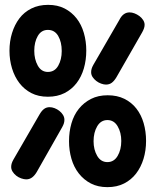

<svg xmlns="http://www.w3.org/2000/svg" viewBox="-20 -760 640 790"><path d="M422 10Q383 10 354 -5Q325 -20 304.5 -46Q284 -72 274 -106.5Q264 -141 264 -179Q264 -218 274 -252.5Q284 -287 304.5 -312.5Q325 -338 354.5 -353Q384 -368 423 -368Q462 -368 491.5 -353.5Q521 -339 541 -313.5Q561 -288 571 -253.5Q581 -219 581 -180Q581 -141 570.5 -106.5Q560 -72 540 -46Q520 -20 490.5 -5Q461 10 422 10ZM422 -93Q449 -93 464 -118.5Q479 -144 479 -180Q479 -215 464 -240.5Q449 -266 422 -266Q395 -266 380 -240.5Q365 -215 365 -179Q365 -144 380 -118.5Q395 -93 422 -93ZM177 -362Q138 -362 109 -377Q80 -392 60 -418Q40 -444 29.5 -478.5Q19 -513 19 -551Q19 -590 29.5 -624Q40 -658 59.5 -684Q79 -710 109 -725Q139 -740 178 -740Q217 -740 246 -725Q275 -710 295 -684.5Q315 -659 325 -624.5Q335 -590 335 -552Q335 -513 325 -478.5Q315 -444 295 -418Q275 -392 245.5 -377Q216 -362 177 -362ZM177 -464Q205 -464 219.5 -489.5Q234 -515 234 -550Q234 -587 219.5 -612Q205 -637 177 -637Q150 -637 135.5 -612Q121 -587 121 -551Q121 -516 135.5 -490Q150 -464 177 -464ZM142 -288Q151 -304 161 -311.5Q171 -319 184 -319Q194 -319 204.5 -315Q215 -311 224 -304Q233 -297 239 -287.5Q245 -278 245 -267Q245 -260 243 -253Q241 -246 236 -237L131 -52Q122 -37 111.5 -29.5Q101 -22 88 -22Q79 -22 67.5 -26Q56 -30 47 -37Q38 -44 32 -53.5Q26 -63 26 -73Q26 -80 28 -87Q30 -94 35 -103ZM471 -678Q479 -694 489.5 -701.5Q500 -709 513 -709Q523 -709 533.5 -705Q544 -701 553.5 -694Q563 -687 569 -677.5Q575 -668 575 -658Q575 -651 572.5 -643.5Q570 -636 565 -627L459 -442Q450 -427 440 -419.5Q430 -412 416 -412Q407 -412 396 -416Q385 -420 376 -427Q367 -434 361 -443Q355 -452 355 -463Q355 -470 357 -477Q359 -484 364 -493Z"/></svg>

Font: Maple Mono SemiBold
Style: Regular
Weight: 600
Monospace: yes
Designer: subframe7536
Version: Version 7.000